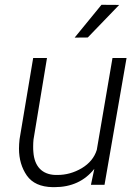

<svg xmlns="http://www.w3.org/2000/svg" viewBox="-20 -770 578 800"><path d="M291 -613.3 345.7 -613.8 476.6 -749.5 402.8 -750ZM358.9 0H415.5L507.3 -528.3H448.7L383.3 -145.5C373.5 -113.8 352.5 -88.4 320.8 -69.3C288.6 -50.3 254.9 -41 219.2 -41C216.3 -41 213.4 -41 210.4 -41C155.8 -43 123.5 -76.2 119.1 -136.2C118.2 -144 118.2 -151.9 118.2 -159.7C118.2 -169.4 118.7 -178.7 119.6 -188.5L175.8 -528.3H118.2L61.5 -189.9C60.1 -176.3 59.1 -163.6 59.1 -150.9C59.1 -106.9 70.3 -69.8 91.8 -38.6C113.8 -7.3 149.4 8.8 199.2 9.8C201.7 9.8 204.6 9.8 207 9.8C277.3 9.8 332.5 -15.6 373 -66.4Z"/></svg>

Font: Roboto Light
Style: Italic
Weight: 300
Italic angle: -12°
Designer: Google
Version: Version 2.137; 2017